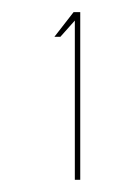

<svg xmlns="http://www.w3.org/2000/svg" viewBox="-20 -675 219 312"><path d="M78.1 -615.2 101.6 -641.6V-382.8H110.4V-655.3H99.6L68.4 -615.2Z"/></svg>

Font: Caledo
Style: Light
Weight: 300
Designer: BSozoo
Foundry: BSozoo
Version: Version 002.000